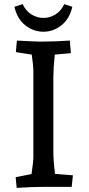

<svg xmlns="http://www.w3.org/2000/svg" viewBox="-20 -907 430 932"><path d="M56 -47 133 -62Q142 -125 142 -140V-566Q142 -586 134 -642L57 -654L62 -710Q155 -705 178 -705Q241 -705 319 -710L324 -649L246 -642Q239 -572 239 -536V-170Q239 -125 247 -63L334 -56L328 0H197Q136 0 61 5ZM191 -820Q222 -820 249.5 -837Q277 -854 292 -887L331 -874Q318 -816 278.5 -784.5Q239 -753 191 -753Q142 -753 102.5 -784.5Q63 -816 50 -874L90 -887Q105 -854 132.5 -837Q160 -820 191 -820Z"/></svg>

Font: Andada Pro Medium
Style: Regular
Weight: 500
Designer: Carolina Giovagnoli
Foundry: Huerta Tipografica
Version: Version 3.005; ttfautohint (v1.8.4)